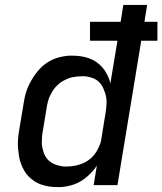

<svg xmlns="http://www.w3.org/2000/svg" viewBox="-20 -755 662 783"><path d="M213 8Q196 8 180 5.5Q164 3 149 -2Q134 -7 121 -15.5Q108 -24 97 -35Q86 -46 78.5 -59.5Q71 -73 65.5 -87.5Q60 -102 57.5 -118Q55 -134 53.5 -150.5Q52 -167 53.5 -186Q55 -205 57 -217L76 -331Q78 -345 81 -359Q84 -373 89 -387Q94 -401 101 -414.5Q108 -428 116 -440.5Q124 -453 134 -465Q144 -477 155.5 -487Q167 -497 180 -504.5Q193 -512 207 -517Q221 -522 238 -525Q255 -528 264 -528H276Q293 -528 310 -525.5Q327 -523 342.5 -517.5Q358 -512 371.5 -503Q385 -494 396 -482Q407 -470 415.5 -453.5Q424 -437 427 -427L430 -414L459 -589H347V-666H472L483 -735H580L569 -666H622V-589H556L459 0H362L375 -80Q367 -67 356.5 -55.5Q346 -44 334.5 -34Q323 -24 309.5 -16Q296 -8 282 -3Q268 2 251 5Q234 8 225 8ZM243 -76H251Q266 -76 281.5 -78.5Q297 -81 312 -86.5Q327 -92 340.5 -101.5Q354 -111 364 -123.5Q374 -136 382 -153Q390 -170 392 -180L410 -292Q412 -302 413 -313Q414 -324 414.5 -334.5Q415 -345 413.5 -355Q412 -365 409 -374.5Q406 -384 402 -393.5Q398 -403 392.5 -410.5Q387 -418 379.5 -424.5Q372 -431 362.5 -435Q353 -439 341.5 -441.5Q330 -444 323 -444H314Q304 -444 294.5 -443Q285 -442 275 -440Q265 -438 255.5 -434Q246 -430 237 -425Q228 -420 220 -413Q212 -406 205.5 -398.5Q199 -391 193.5 -382Q188 -373 183.5 -363.5Q179 -354 176 -343Q173 -332 172 -326L154 -217Q152 -207 151.5 -197Q151 -187 150.5 -177Q150 -167 152 -157Q154 -147 156.5 -138Q159 -129 163.5 -120.5Q168 -112 174 -105Q180 -98 188 -93Q196 -88 204.5 -84.5Q213 -81 224.5 -78.5Q236 -76 243 -76Z"/></svg>

Font: Iosevka Aile Medium
Style: Italic
Weight: 500
Italic angle: -9°
Designer: Belleve Invis
Foundry: Belleve Invis
Version: Version 31.1.0; ttfautohint (v1.8.4)